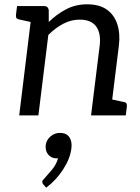

<svg xmlns="http://www.w3.org/2000/svg" viewBox="-20 -535 647 890"><path d="M69 0 131 -507H184Q203 -507 206 -488V-433Q244 -470 287.5 -492.5Q331 -515 384 -515Q440 -515 474.5 -491Q509 -467 523.5 -423.5Q538 -380 531 -323L491 0H402L442 -323Q449 -380 426 -412Q403 -444 349 -444Q310 -444 273.5 -425Q237 -406 204 -373L158 0ZM461 0 481 -78 554 -62Q563 -61 566 -55.5Q569 -50 568 -41L563 0ZM161 -507 141 -429 68 -445Q59 -447 56 -452Q53 -457 54 -466L59 -507ZM194 335 181 320Q178 317 177 313.5Q176 310 176 306Q177 300 185 293Q198 279 219.5 253.5Q241 228 249 199Q248 199 246 199Q244 199 242 199Q218 199 203.5 181.5Q189 164 192 137Q195 114 214 97.5Q233 81 258 81Q288 81 301.5 101Q315 121 311 152Q306 198 273.5 249Q241 300 194 335Z"/></svg>

Font: Aleo
Style: Italic
Weight: 400
Italic angle: -7°
Designer: Alessio Laiso
Foundry: Alessio Laiso
Version: Version 2.001;gftools[0.9.29]